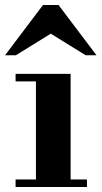

<svg xmlns="http://www.w3.org/2000/svg" viewBox="-42 -744 404 764"><path d="M101 -15V-434H239V-15ZM20 0V-30H304V0ZM20 -420V-450H239V-420ZM-22 -524 129 -724H191L342 -524H299L160 -610L21 -524Z"/></svg>

Font: Libre Bodoni
Style: Bold
Weight: 700
Designer: Pablo Impallari, Rodrigo Fuenzalida
Foundry: Impallari Type
Version: Version 2.005;gftools[0.9.23]